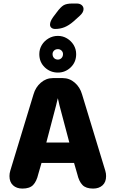

<svg xmlns="http://www.w3.org/2000/svg" viewBox="-20 -1065 659 1094"><path d="M108 9.5Q74.5 9.5 54.2 -9.2Q34 -28 34 -61.5Q34 -69 35 -76.5Q36 -84 38.5 -92L171 -527.5Q182.5 -568 212.8 -594Q243 -620 281 -620H338Q376 -620 406 -594Q436 -568 447.5 -527.5L580 -92Q582.5 -84 583.5 -76.5Q584.5 -69 584.5 -61.5Q584.5 -27.5 564.2 -9Q544 9.5 510.5 9.5Q469.5 9.5 449.8 -11Q430 -31.5 420.5 -72.5L402 -136.5H216.5L198 -72.5Q188.5 -31.5 168.8 -11Q149 9.5 108 9.5ZM244 -253H375L318.5 -466Q316 -477.5 313.8 -487.5Q311.5 -497.5 309.5 -505.5Q307.5 -497.5 305 -487.5Q302.5 -477.5 300 -466ZM310 -651.5Q266.5 -651.5 235.2 -681.2Q204 -711 204 -756.5Q204 -785 218.2 -808.5Q232.5 -832 256.8 -846.2Q281 -860.5 310 -860.5Q338 -860.5 361.8 -846.2Q385.5 -832 399.8 -808.5Q414 -785 414 -756.5Q414 -711 383 -681.2Q352 -651.5 310 -651.5ZM310 -725.5Q322 -725.5 330.5 -734.2Q339 -743 339 -757Q339 -768.5 330.5 -776.8Q322 -785 310 -785Q296.5 -785 288 -776.8Q279.5 -768.5 279.5 -757Q279.5 -743 288 -734.2Q296.5 -725.5 310 -725.5ZM294.5 -900Q281 -900 273 -906.8Q265 -913.5 265 -925Q265 -943 283 -968L303 -994.5Q325 -1024.5 342 -1034.8Q359 -1045 392.5 -1045H416.5Q435 -1045 445.5 -1036Q456 -1027 456 -1013.5Q456 -994.5 435 -975.5L399 -943Q372.5 -920 347.5 -910Q322.5 -900 294.5 -900Z"/></svg>

Font: Sono ExtraLight Monospace
Style: Bold
Weight: 700
Version: Version 2.112